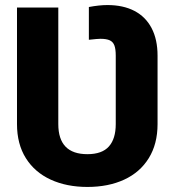

<svg xmlns="http://www.w3.org/2000/svg" viewBox="-20 -737 696 767"><path d="M47.9 -241.2V-707H212.9V-241.2Q212.9 -121.1 329.1 -121.1Q387.7 -121.1 415 -151.9Q442.4 -182.6 442.4 -241.2V-514.6Q442.4 -541 437 -555.4Q431.6 -569.8 418.5 -575.9Q405.3 -582 380.9 -582Q370.1 -582 335 -578.1V-709Q377 -716.8 409.2 -716.8Q472.2 -716.8 517.1 -693.4Q562 -669.9 585.7 -624.5Q609.4 -579.1 609.4 -514.6V-241.2Q609.4 -162.1 574.5 -105.5Q539.6 -48.8 476.3 -19.5Q413.1 9.8 329.1 9.8Q246.1 9.8 182.4 -19.5Q118.7 -48.8 83.3 -105.2Q47.9 -161.6 47.9 -241.2Z"/></svg>

Font: Pretendard JP ExtraBold
Style: Regular
Weight: 800
Designer: Base glyphs from Inter by Rasmus Andersson; Hangeul glyphs from Noto Sans CJK(Source Han Sans) by Jang Soo-young and Kan
Foundry: Kil Hyung-jin
Version: Version 1.309